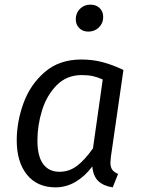

<svg xmlns="http://www.w3.org/2000/svg" viewBox="-20 -794 607 826"><path d="M511 -493 457 -119Q455 -99 455 -94Q455 -76 462.5 -64.5Q470 -53 488 -46L465 12Q425 6 403 -15Q381 -36 377 -78Q346 -36 305.5 -12Q265 12 219 12Q140 12 96 -42.5Q52 -97 52 -190Q52 -270 81 -350Q110 -430 172.5 -484Q235 -538 330 -538Q379 -538 422 -526.5Q465 -515 511 -493ZM141 -190Q141 -122 165.5 -88.5Q190 -55 236 -55Q278 -55 312 -81Q346 -107 380 -156L422 -452Q400 -462 379.5 -466.5Q359 -471 332 -471Q267 -471 224 -427.5Q181 -384 161 -319.5Q141 -255 141 -190ZM306 -711Q306 -738 324 -756Q342 -774 369 -774Q394 -774 409 -759Q424 -744 424 -721Q424 -694 405.5 -676Q387 -658 360 -658Q336 -658 321 -673Q306 -688 306 -711Z"/></svg>

Font: Fira Sans Book
Style: Italic
Weight: 350
Italic angle: -8°
Designer: bBox Type GmbH & Carrois Corporate GbR & Edenspiekermann AG
Foundry: bBox Type GmbH & Carrois Corporate GbR & Edenspiekermann AG
Version: Version 4.301